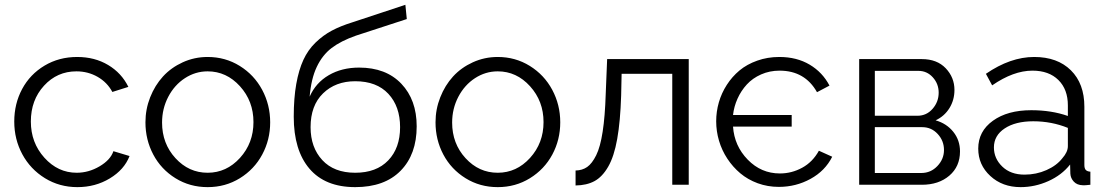

<svg xmlns="http://www.w3.org/2000/svg" viewBox="-20 -766 4587 796"><path d="M300.8 9.8Q226.6 9.8 166.3 -27.3Q106 -64.5 72.5 -126.5Q39.1 -188.5 39.1 -262.2Q39.1 -335.9 71.8 -397Q104.5 -458 164.6 -493.9Q224.6 -529.8 299.8 -529.8Q372.6 -529.8 428.2 -496.6Q483.9 -463.4 512.2 -405.8L445.8 -384.8Q424.3 -424.8 384.5 -447.5Q344.7 -470.2 296.9 -470.2Q216.8 -470.2 162.4 -410.6Q107.9 -351.1 107.9 -262.2Q107.9 -174.3 164.1 -112.1Q220.2 -49.8 297.9 -49.8Q347.7 -49.8 392.8 -76.4Q438 -103 450.2 -139.2L517.1 -119.1Q495.1 -62.5 435.3 -26.4Q375.5 9.8 300.8 9.8Z M583 -258.8Q583 -313 602.5 -362.5Q622.1 -412.1 655.8 -449Q689.5 -485.8 737.8 -507.8Q786.1 -529.8 840.8 -529.8Q914.1 -529.8 973.9 -492.7Q1033.7 -455.6 1066.9 -393.6Q1100.1 -331.5 1100.1 -258.8Q1100.1 -186.5 1067.1 -125.2Q1034.2 -64 974.4 -27.1Q914.6 9.8 840.8 9.8Q767.1 9.8 707.5 -27.1Q647.9 -64 615.5 -125.2Q583 -186.5 583 -258.8ZM840.8 -470.2Q790 -470.2 746.6 -441.9Q703.1 -413.6 677.5 -364.5Q651.9 -315.4 651.9 -257.8Q651.9 -170.9 707.3 -110.4Q762.7 -49.8 840.8 -49.8Q918.9 -49.8 974.9 -111.3Q1030.8 -172.9 1030.8 -259.8Q1030.8 -346.7 974.9 -408.4Q918.9 -470.2 840.8 -470.2Z M1452.6 9.8Q1328.1 9.8 1262.9 -66.7Q1197.8 -143.1 1197.8 -282.2Q1197.8 -359.4 1208.3 -418Q1218.8 -476.6 1237.8 -517.8Q1256.8 -559.1 1288.1 -589.4Q1319.3 -619.6 1355.5 -638.9Q1391.6 -658.2 1441.9 -673.8L1660.6 -746.1L1666.5 -687L1455.6 -618.2Q1393.1 -596.2 1354.7 -566.9Q1316.4 -537.6 1293.2 -488.5Q1270 -439.5 1263.7 -365.2Q1289.1 -422.9 1343 -454.3Q1397 -485.8 1468.8 -485.8Q1580.1 -485.8 1643.8 -418.9Q1707.5 -352.1 1707.5 -242.2Q1707.5 -126 1640.9 -58.1Q1574.2 9.8 1452.6 9.8ZM1638.7 -238.8Q1638.7 -324.7 1590.1 -377Q1541.5 -429.2 1452.6 -429.2Q1371.1 -429.2 1319.3 -378.9Q1267.6 -328.6 1267.6 -238.8Q1267.6 -154.8 1316.2 -102.3Q1364.7 -49.8 1452.6 -49.8Q1540.5 -49.8 1589.6 -101.1Q1638.7 -152.3 1638.7 -238.8Z M1785.6 -258.8Q1785.6 -313 1805.2 -362.5Q1824.7 -412.1 1858.4 -449Q1892.1 -485.8 1940.4 -507.8Q1988.8 -529.8 2043.5 -529.8Q2116.7 -529.8 2176.5 -492.7Q2236.3 -455.6 2269.5 -393.6Q2302.7 -331.5 2302.7 -258.8Q2302.7 -186.5 2269.8 -125.2Q2236.8 -64 2177 -27.1Q2117.2 9.8 2043.5 9.8Q1969.7 9.8 1910.2 -27.1Q1850.6 -64 1818.1 -125.2Q1785.6 -186.5 1785.6 -258.8ZM2043.5 -470.2Q1992.7 -470.2 1949.2 -441.9Q1905.8 -413.6 1880.1 -364.5Q1854.5 -315.4 1854.5 -257.8Q1854.5 -170.9 1909.9 -110.4Q1965.3 -49.8 2043.5 -49.8Q2121.6 -49.8 2177.5 -111.3Q2233.4 -172.9 2233.4 -259.8Q2233.4 -346.7 2177.5 -408.4Q2121.6 -470.2 2043.5 -470.2Z M2366.2 2.9V-59.1Q2394 -59.6 2414.3 -73.7Q2434.6 -87.9 2451.7 -122.3Q2468.8 -156.7 2478.5 -220Q2488.3 -283.2 2491.2 -376L2497.1 -521H2835.4V0H2767.1V-460H2557.1L2555.2 -370.1Q2551.8 -262.2 2538.8 -189.7Q2525.9 -117.2 2501.5 -75Q2477.1 -32.7 2444.6 -15.1Q2412.1 2.4 2366.2 2.9Z M3209 8.8Q3162.6 8.8 3121.3 -6.3Q3080.1 -21.5 3049.1 -47.6Q3018.1 -73.7 2995.4 -108.2Q2972.7 -142.6 2960.9 -182.4Q2949.2 -222.2 2949.2 -263.2Q2949.2 -303.2 2960.2 -341.6Q2971.2 -379.9 2993.2 -414.1Q3015.1 -448.2 3045.9 -473.9Q3076.7 -499.5 3119.4 -514.6Q3162.1 -529.8 3210.9 -529.8Q3283.2 -529.8 3336.7 -498Q3390.1 -466.3 3418.9 -411.1L3367.2 -383.8Q3316.9 -473.1 3211.9 -473.1Q3170.9 -473.1 3135.5 -457.5Q3100.1 -441.9 3076.2 -415.8Q3052.2 -389.6 3037.6 -356.9Q3022.9 -324.2 3019 -289.1H3262.2V-241.2H3019Q3024.4 -161.1 3080.1 -104Q3135.7 -46.9 3213.4 -46.9Q3262.2 -46.9 3305.7 -70.6Q3349.1 -94.2 3375 -141.1L3430.2 -116.2Q3400.9 -57.6 3340.3 -24.4Q3279.8 8.8 3209 8.8Z M3542 0V-521H3801.8Q3864.7 -521 3900.9 -482.9Q3937 -444.8 3937 -393.1Q3937 -351.6 3916.3 -317.9Q3895.5 -284.2 3858.9 -267.1Q3904.8 -253.9 3932.4 -219.2Q3960 -184.6 3960 -138.2Q3960 -75.7 3915.8 -37.8Q3871.6 0 3801.8 0ZM3606.9 -286.1H3783.7Q3821.3 -286.1 3846.4 -314.9Q3871.6 -343.8 3871.6 -381.8Q3871.6 -418.5 3847.4 -445.3Q3823.2 -472.2 3787.6 -472.2H3606.9ZM3606.9 -48.8H3799.8Q3838.9 -48.8 3866.2 -77.6Q3893.6 -106.4 3893.6 -144Q3893.6 -182.6 3867.4 -210.7Q3841.3 -238.8 3803.7 -238.8H3606.9Z M4035.6 -149.9Q4035.6 -221.7 4096.4 -265.4Q4157.2 -309.1 4255.4 -309.1Q4339.4 -309.1 4407.2 -285.2V-329.1Q4407.2 -395.5 4367.9 -434.3Q4328.6 -473.1 4260.3 -473.1Q4181.6 -473.1 4093.3 -412.1L4067.4 -460Q4168.9 -529.8 4267.6 -529.8Q4363.8 -529.8 4419.7 -474.6Q4475.6 -419.4 4475.6 -323.2V-82Q4475.6 -67.9 4481.4 -61.5Q4487.3 -55.2 4500.5 -54.2V0Q4476.1 2.9 4469.2 2Q4445.3 1.5 4431.9 -12.9Q4418.5 -27.3 4417.5 -45.9L4416.5 -84Q4381.8 -40 4326.2 -15.1Q4270.5 9.8 4211.4 9.8Q4135.7 9.8 4085.7 -36.4Q4035.6 -82.5 4035.6 -149.9ZM4384.3 -109.9Q4407.2 -135.7 4407.2 -160.2V-235.8Q4339.4 -263.2 4263.7 -263.2Q4189.9 -263.2 4145.3 -233.6Q4100.6 -204.1 4100.6 -154.8Q4100.6 -108.9 4135.3 -75.4Q4169.9 -42 4227.5 -42Q4275.9 -42 4318.4 -60.8Q4360.8 -79.6 4384.3 -109.9Z"/></svg>

Font: Rawline
Style: Regular
Weight: 400
Designer: Matt McInerney, Pablo Impallari, Rodrigo Fuenzalida
Foundry: Matt McInerney, Pablo Impallari, Rodrigo Fuenzalida
Version: Version 4.020;PS 004.020;hotconv 1.0.88;makeotf.lib2.5.64775